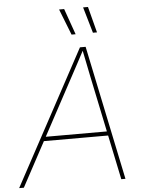

<svg xmlns="http://www.w3.org/2000/svg" viewBox="-85 -988 762 1035"><g transform="rotate(-5 295.5 -470.0)"><path d="M-23.9 0 368.7 -727.5H399.4L551.3 0H528.8L411.1 -563.5Q403.3 -602.5 395.3 -641.6Q387.2 -680.7 379.4 -719.7H388.2Q367.2 -680.7 346.7 -641.6Q326.2 -602.5 304.7 -563.5L1.5 0ZM123 -240.7 127 -263.2H487.3L483.4 -240.7ZM445.3 -799.8 404.3 -940.4H430.7L467.3 -799.8ZM329.6 -799.8 274.4 -940.4H301.8L351.6 -799.8Z"/></g></svg>

Font: Inter 24pt Thin
Style: Italic
Weight: 250
Italic angle: -9.3988°
Version: Version 4.001;git-66647c0bb